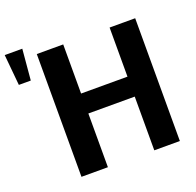

<svg xmlns="http://www.w3.org/2000/svg" viewBox="-233 -916 1081 1058"><g transform="rotate(-20 308.0 -387.5)"><path d="M646 0H496V-315H224V0H69V-720H224V-432H496V-720H646ZM4 -775 -12 -594H-82L-99 -775Z"/></g></svg>

Font: cwTeXHei
Style: Medium
Weight: 500
Version: Version 1.17